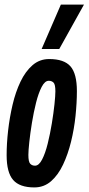

<svg xmlns="http://www.w3.org/2000/svg" viewBox="-20 -809 387 839"><path d="M130 10Q66 10 37.5 -22.5Q9 -55 9 -131Q9 -182 15.5 -239Q22 -296 35 -351.5Q48 -407 69.5 -452Q91 -497 122 -524Q153 -551 195 -551Q260 -551 288 -519Q316 -487 316 -411Q316 -360 310 -302.5Q304 -245 290.5 -190Q277 -135 255.5 -89.5Q234 -44 203 -17Q172 10 130 10ZM133 -85Q150 -85 164 -112Q178 -139 188.5 -181.5Q199 -224 206.5 -269.5Q214 -315 218 -353Q222 -391 222 -410Q222 -440 214 -448Q206 -456 193 -456Q176 -456 162 -429Q148 -402 137.5 -360Q127 -318 119.5 -272Q112 -226 108 -188Q104 -150 104 -132Q104 -102 112 -93.5Q120 -85 133 -85ZM162 -595 246 -789H347L239 -595Z"/></svg>

Font: Georama ExtraCondensed SemiBold
Style: Italic
Weight: 600
Width: 2
Italic angle: -9°
Designer: Jean-Baptiste Levee
Foundry: Production Type
Version: Version 1.000